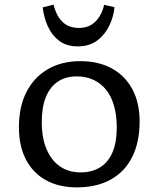

<svg xmlns="http://www.w3.org/2000/svg" viewBox="-20 -798 683 832"><path d="M313 14Q235 14 178.5 -17.5Q122 -49 92 -107.5Q62 -166 62 -246Q62 -335 94.5 -399Q127 -463 187 -498Q247 -533 328 -533Q407 -533 464.5 -501.5Q522 -470 553.5 -411.5Q585 -353 585 -271Q585 -182 553 -118Q521 -54 460 -20Q399 14 313 14ZM329 -51Q379 -51 414 -73Q449 -95 467.5 -138Q486 -181 486 -244Q486 -298 474 -340Q462 -382 439 -410Q416 -438 384 -452.5Q352 -467 312 -467Q265 -467 231 -444.5Q197 -422 179 -378Q161 -334 161 -269Q161 -200 182 -151Q203 -102 240.5 -76.5Q278 -51 329 -51ZM317 -597Q268 -597 236 -621.5Q204 -646 187 -684.5Q170 -723 165 -766L212 -778Q224 -729 251 -703Q278 -677 322 -677Q367 -677 394.5 -705.5Q422 -734 431 -777L476 -767Q473 -728 454.5 -688.5Q436 -649 402 -623Q368 -597 317 -597Z"/></svg>

Font: Literata Variable Black
Style: Regular
Weight: 900
Designer: Latin by Veronika Burian and Jose Scaglione. Greek by Irene Vlachou. Cyrillic by Vera Evstafieva.
Foundry: TypeTogether
Version: Version 3.021